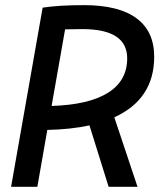

<svg xmlns="http://www.w3.org/2000/svg" viewBox="-20 -723 626 743"><path d="M22.9 0 145 -693.4Q207.5 -703.1 305.2 -703.1Q439 -703.1 507.8 -652.6Q576.7 -602.1 576.7 -503.4Q576.7 -339.4 422.4 -269L512.2 0H400.4L326.2 -237.8Q254.4 -222.2 163.1 -220.2L124.5 0ZM179.7 -313Q323.7 -317.4 397.9 -364Q472.2 -410.6 472.2 -497.1Q472.2 -610.4 298.8 -610.4Q263.7 -610.4 231.9 -609.4Z"/></svg>

Font: Cascadia Code NF
Style: Italic
Weight: 400
Italic angle: -10°
Monospace: yes
Designer: Aaron Bell
Foundry: Saja Typeworks
Version: Version 2404.023; ttfautohint (v1.8.4)